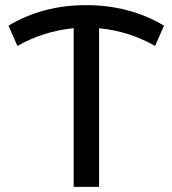

<svg xmlns="http://www.w3.org/2000/svg" viewBox="-20 -728 671 748"><path d="M584 -549 619 -628C529.7 -681.3 428.3 -708 315 -708C203 -708 102.3 -681.3 13 -628L48 -549C116 -587.7 189 -610.7 267 -618V0H366V-618C443.3 -610.7 516 -587.7 584 -549Z"/></svg>

Font: ICO Headline
Style: Regular
Weight: 500
Designer: Julieta Ulanovsky
Foundry: Julieta Ulanovsky
Version: Version 7.200